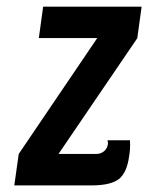

<svg xmlns="http://www.w3.org/2000/svg" viewBox="-20 -563 450 583"><path d="M97.9 -447.4H275.3L36.9 -95.6L23.4 0H257.4Q315.9 0 340.6 -19.1Q365.3 -38.1 372.1 -88.7Q373.9 -98.9 374.7 -110.6Q375.6 -122.4 374.6 -137H306.6Q308.3 -128.1 307.6 -125Q305.6 -111.9 295.9 -103.7Q286.1 -95.6 272.4 -95.6H157.7L396.9 -447.1L410 -542.7H111Z"/></svg>

Font: Secuela ExtLt
Style: Italic
Weight: 200
Italic angle: -8°
Designer: Fernando Haro
Foundry: deFharo
Version: Version 1.704